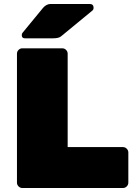

<svg xmlns="http://www.w3.org/2000/svg" viewBox="-20 -942 688 962"><path d="M319 -205H596Q607 -205 615 -197Q623 -189 623 -178V-27Q623 -16 615 -8Q607 0 596 0H92Q81 0 73 -8Q65 -16 65 -27V-673Q65 -684 73 -692Q81 -700 92 -700H292Q303 -700 311 -692Q319 -684 319 -673ZM233 -922H430Q449 -922 449 -902Q449 -895 444 -890L286 -760Q275 -750 245 -750H105Q89 -750 89 -766Q89 -774 94 -779L196 -903Q213 -922 233 -922Z"/></svg>

Font: Rubik One
Style: Regular
Weight: 400
Designer: Hubert and Fischer with Elvire Volk Leonovitch
Foundry: Hubert and Fischer with Elvire Volk Leonovitch
Version: Version 1.001